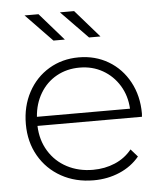

<svg xmlns="http://www.w3.org/2000/svg" viewBox="-52 -771 702 822"><g transform="rotate(-5 298.5 -360.5)"><path d="M49 -261Q49 -337 81.5 -397.5Q114 -458 171 -492Q228 -526 299 -526Q370 -526 426.5 -492.5Q483 -459 515.5 -399Q548 -339 548 -263L547 -249H98Q100 -188 129 -140.5Q158 -93 207.5 -67Q257 -41 319 -41Q370 -41 413.5 -59.5Q457 -78 486 -114L515 -81Q481 -40 429.5 -18Q378 4 318 4Q240 4 179 -30Q118 -64 83.5 -124Q49 -184 49 -261ZM499 -288Q496 -344 469 -388Q442 -432 398 -457Q354 -482 299 -482Q244 -482 200 -457.5Q156 -433 129.5 -388.5Q103 -344 99 -288ZM236 -725H297L400 -607H351ZM84 -725H144L247 -607H198Z"/></g></svg>

Font: Goldbeck Next Light
Style: Regular
Weight: 300
Designer: Julieta Ulanovsky
Foundry: Julieta Ulanovsky
Version: Version 7.200